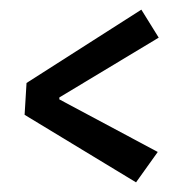

<svg xmlns="http://www.w3.org/2000/svg" viewBox="-20 -536 379 398"><path d="M31 -298 35 -364 273 -516 309 -458 103 -334V-330L307 -221L262 -158Z"/></svg>

Font: Bahiana
Style: Regular
Weight: 400
Designer: Pablo Cosgaya & Dani Raskovsky
Foundry: Pablo Cosgaya & Dani Raskovsky
Version: Version 1.005